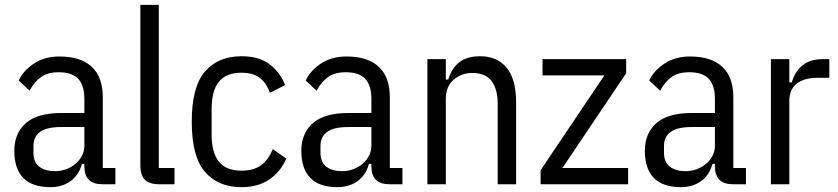

<svg xmlns="http://www.w3.org/2000/svg" viewBox="-20 -760 3456 792"><path d="M402 0Q328 0 328 -74V-84H318Q305 -37 270.5 -12.5Q236 12 188 12Q113 12 76 -26Q39 -64 39 -138Q39 -210 86.5 -252Q134 -294 235 -294H328V-351Q328 -408 302.5 -435Q277 -462 222 -462Q177 -462 149.5 -442.5Q122 -423 102 -386L57 -428Q77 -470 121 -498.5Q165 -527 225 -527Q313 -527 358.5 -484.5Q404 -442 404 -359V-67H456V0ZM207 -54Q233 -54 255.5 -63Q278 -72 294 -86.5Q310 -101 319 -119.5Q328 -138 328 -158V-236H233Q173 -236 145.5 -216Q118 -196 118 -158V-130Q118 -91 142 -72.5Q166 -54 207 -54Z M637 0Q596 0 577.5 -18.5Q559 -37 559 -78V-740H635V-67H700V0Z M976 12Q880 12 825.5 -51Q771 -114 771 -258Q771 -402 825.5 -465Q880 -528 976 -528Q1049 -528 1092.5 -494.5Q1136 -461 1156 -409L1093 -377Q1080 -417 1052 -438.5Q1024 -460 976 -460Q913 -460 883 -423Q853 -386 853 -310V-206Q853 -130 883 -93Q913 -56 976 -56Q1026 -56 1056.5 -78Q1087 -100 1105 -145L1161 -106Q1138 -52 1091.5 -20Q1045 12 976 12Z M1586 0Q1512 0 1512 -74V-84H1502Q1489 -37 1454.5 -12.5Q1420 12 1372 12Q1297 12 1260 -26Q1223 -64 1223 -138Q1223 -210 1270.5 -252Q1318 -294 1419 -294H1512V-351Q1512 -408 1486.5 -435Q1461 -462 1406 -462Q1361 -462 1333.5 -442.5Q1306 -423 1286 -386L1241 -428Q1261 -470 1305 -498.5Q1349 -527 1409 -527Q1497 -527 1542.5 -484.5Q1588 -442 1588 -359V-67H1640V0ZM1391 -54Q1417 -54 1439.5 -63Q1462 -72 1478 -86.5Q1494 -101 1503 -119.5Q1512 -138 1512 -158V-236H1417Q1357 -236 1329.5 -216Q1302 -196 1302 -158V-130Q1302 -91 1326 -72.5Q1350 -54 1391 -54Z M1743 0V-516H1819V-432H1829Q1844 -480 1875.5 -504Q1907 -528 1961 -528Q2030 -528 2069.5 -481Q2109 -434 2109 -336V0H2033V-331Q2033 -393 2007.5 -426Q1982 -459 1929 -459Q1883 -459 1851 -431Q1819 -403 1819 -352V0Z M2210 0V-58L2473 -449H2218V-516H2563V-458L2300 -67H2571V0Z M3003 0Q2929 0 2929 -74V-84H2919Q2906 -37 2871.5 -12.5Q2837 12 2789 12Q2714 12 2677 -26Q2640 -64 2640 -138Q2640 -210 2687.5 -252Q2735 -294 2836 -294H2929V-351Q2929 -408 2903.5 -435Q2878 -462 2823 -462Q2778 -462 2750.5 -442.5Q2723 -423 2703 -386L2658 -428Q2678 -470 2722 -498.5Q2766 -527 2826 -527Q2914 -527 2959.5 -484.5Q3005 -442 3005 -359V-67H3057V0ZM2808 -54Q2834 -54 2856.5 -63Q2879 -72 2895 -86.5Q2911 -101 2920 -119.5Q2929 -138 2929 -158V-236H2834Q2774 -236 2746.5 -216Q2719 -196 2719 -158V-130Q2719 -91 2743 -72.5Q2767 -54 2808 -54Z M3160 0V-516H3236V-420H3246Q3259 -465 3290.5 -490.5Q3322 -516 3373 -516H3401V-439H3351Q3297 -439 3266.5 -415Q3236 -391 3236 -343V0Z"/></svg>

Font: IBM Plex Sans Condensed
Style: Regular
Weight: 400
Width: 3
Designer: Mike Abbink, Paul van der Laan, Pieter van Rosmalen
Foundry: Bold Monday
Version: Version 1.1